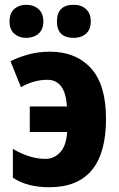

<svg xmlns="http://www.w3.org/2000/svg" viewBox="-20 -776 501 806"><path d="M187 10Q425 10 425 -277Q425 -421 361.5 -490Q298 -559 190 -559Q141 -559 99.5 -547.5Q58 -536 24 -519L68 -410Q122 -441 179 -441Q254 -441 261 -329H105V-222H262Q258 -163 232 -136Q206 -109 171 -109Q105 -109 34 -151V-30Q94 10 187 10ZM219 -686Q219 -617 290 -617Q321 -617 341 -634.5Q361 -652 361 -686Q361 -720 341 -738Q321 -756 290 -756Q219 -756 219 -686ZM20 -686Q20 -652 40 -634.5Q60 -617 90 -617Q121 -617 141.5 -634.5Q162 -652 162 -686Q162 -720 141.5 -738Q121 -756 90 -756Q60 -756 40 -738.5Q20 -721 20 -686Z"/></svg>

Font: Noto Sans Display SemiCondensed Extra
Style: Regular
Weight: 800
Width: 4
Designer: Monotype Design Team
Foundry: Monotype Imaging Inc.
Version: Version 1.900